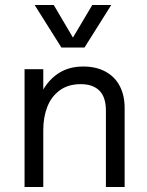

<svg xmlns="http://www.w3.org/2000/svg" viewBox="-20 -751 589 771"><path d="M78.6 -473.1H153.8V-391.6Q179.7 -435.5 219.7 -459.7Q259.8 -483.9 314 -483.9Q366.7 -483.9 404.3 -463.1Q441.9 -442.4 461.2 -405Q480.5 -367.7 480.5 -317.4V0H405.3V-306.6Q405.3 -360.8 379.2 -387Q353 -413.1 304.2 -413.1Q253.4 -413.1 219.5 -387.9Q185.5 -362.8 169.7 -321.3Q153.8 -279.8 153.8 -230V0H78.6ZM119.1 -731H195.8L272.9 -600.1L350.6 -731H426.8L319.3 -560.1H226.6Z"/></svg>

Font: Glacial Indifference
Style: Regular
Weight: 400
Designer: Alfredo Marco Pradil
Foundry: Alfredo Marco Pradil
Version: Version 1.312